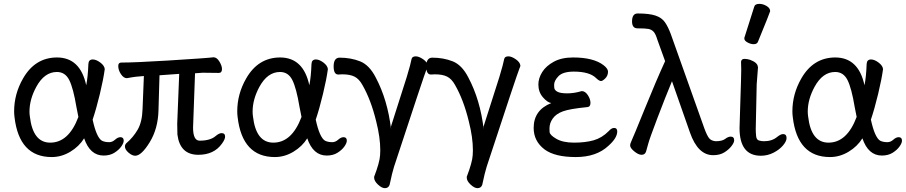

<svg xmlns="http://www.w3.org/2000/svg" viewBox="-20 -790 4694 995"><path d="M240.2 -50.8Q336.4 -50.8 386.2 -184.1L376 -235.8Q359.9 -333 338.9 -375Q317.9 -417 274.9 -417Q210 -417 168 -339.8Q132.8 -274.9 132.8 -211.9Q132.8 -198.7 134.8 -186Q150.4 -50.8 240.2 -50.8ZM248 23.9Q79.1 23.9 55.2 -183.1Q53.2 -198.2 53.2 -212.9Q53.2 -302.7 99.1 -382.8Q161.1 -491.7 274.9 -492.2Q396 -492.2 426.8 -348.1Q435.5 -391.1 438 -458Q439 -481.9 460.9 -481.9Q478 -481.9 499.5 -466.1Q521 -450.2 522.9 -432.1Q516.1 -380.4 497.6 -303.2Q479 -226.1 460 -169.9Q480 -78.1 507.8 -61Q522.9 -53.2 545.9 -53.2Q562 -53.2 576.4 -66.2Q590.8 -79.1 604 -79.1Q621.1 -79.1 621.1 -61Q621.1 -48.8 608.6 -31Q596.2 -13.2 573 1.5Q549.8 16.1 517.1 16.1Q446.3 16.1 416 -73.2Q390.1 -31.2 344.5 -3.7Q298.8 23.9 248 23.9Z M680.7 17.1Q664.6 17.1 646 1Q627.4 -15.1 627.4 -30.8Q627.4 -40.5 634.8 -47.9Q669.9 -77.6 693.4 -117.9Q716.8 -158.2 718.8 -226.1L725.6 -396Q674.8 -392.1 662.1 -389.2Q649.4 -386.2 637.7 -384.8Q620.6 -384.8 606.7 -405.8Q592.8 -426.8 592.8 -448.2Q592.8 -466.3 609.4 -465.8Q678.2 -465.8 847.7 -476.1Q1060.5 -489.3 1086.4 -493.2Q1103.5 -493.2 1116.9 -471.2Q1130.4 -449.2 1130.4 -432.1Q1130.4 -412.1 1113.8 -412.1L1029.8 -413.1L990.7 -410.2L980.5 -128.9Q980.5 -61 1014.6 -61Q1070.8 -61 1098.6 -85.9Q1115.7 -100.1 1128.4 -100.1Q1146.5 -100.1 1146.5 -82Q1146.5 -67.9 1130.4 -45.9Q1089.4 12.2 1007.8 12.2Q912.6 12.2 899.4 -92.8Q898.4 -108.9 898.4 -148.9L908.7 -407.2L806.6 -399.9Q803.7 -312 801.3 -217.5Q798.8 -123 755.9 -53Q712.9 17.1 680.7 17.1Z M1396.5 -50.8Q1492.7 -50.8 1542.5 -184.1L1532.2 -235.8Q1516.1 -333 1495.1 -375Q1474.1 -417 1431.2 -417Q1366.2 -417 1324.2 -339.8Q1289.1 -274.9 1289.1 -211.9Q1289.1 -198.7 1291 -186Q1306.6 -50.8 1396.5 -50.8ZM1404.3 23.9Q1235.4 23.9 1211.4 -183.1Q1209.5 -198.2 1209.5 -212.9Q1209.5 -302.7 1255.4 -382.8Q1317.4 -491.7 1431.2 -492.2Q1552.2 -492.2 1583 -348.1Q1591.8 -391.1 1594.2 -458Q1595.2 -481.9 1617.2 -481.9Q1634.3 -481.9 1655.8 -466.1Q1677.2 -450.2 1679.2 -432.1Q1672.4 -380.4 1653.8 -303.2Q1635.3 -226.1 1616.2 -169.9Q1636.2 -78.1 1664.1 -61Q1679.2 -53.2 1702.1 -53.2Q1718.3 -53.2 1732.7 -66.2Q1747.1 -79.1 1760.3 -79.1Q1777.3 -79.1 1777.3 -61Q1777.3 -48.8 1764.9 -31Q1752.4 -13.2 1729.2 1.5Q1706.1 16.1 1673.3 16.1Q1602.5 16.1 1572.3 -73.2Q1546.4 -31.2 1500.7 -3.7Q1455.1 23.9 1404.3 23.9Z M1974.6 185.1Q1958.5 185.1 1938.7 166.5Q1918.9 147.9 1918.9 130.9V126Q1947.8 50.8 1949.7 14.2L1950.7 -11.2Q1950.7 -78.1 1929.7 -160.2Q1902.8 -272 1857.9 -350.1Q1840.8 -380.9 1817.4 -392.8Q1793.9 -404.8 1753.9 -404.8Q1740.7 -404.8 1732.9 -403.8Q1709 -403.8 1709 -445.8Q1709 -490.7 1739.7 -491.2Q1797.9 -491.2 1845.9 -472.2Q1894 -453.1 1926.8 -389.2Q1988.8 -272.9 2006.8 -119.1L2005.9 -133.8L2087.9 -391.1Q2108.9 -460.9 2112.8 -483.9Q2115.7 -498 2134.8 -498Q2150.9 -498 2172.9 -482.9Q2194.8 -467.8 2196.8 -450.2Q2196.8 -445.3 2191.9 -435.1Q2179.7 -406.2 2022 74.2Q2013.2 101.1 1999 168Q1992.7 185.1 1974.6 185.1Z M2454.6 185.1Q2438.5 185.1 2418.7 166.5Q2398.9 147.9 2398.9 130.9V126Q2427.7 50.8 2429.7 14.2L2430.7 -11.2Q2430.7 -78.1 2409.7 -160.2Q2382.8 -272 2337.9 -350.1Q2320.8 -380.9 2297.4 -392.8Q2273.9 -404.8 2233.9 -404.8Q2220.7 -404.8 2212.9 -403.8Q2189 -403.8 2189 -445.8Q2189 -490.7 2219.7 -491.2Q2277.8 -491.2 2325.9 -472.2Q2374 -453.1 2406.7 -389.2Q2468.8 -272.9 2486.8 -119.1L2485.8 -133.8L2567.9 -391.1Q2588.9 -460.9 2592.8 -483.9Q2595.7 -498 2614.7 -498Q2630.9 -498 2652.8 -482.9Q2674.8 -467.8 2676.8 -450.2Q2676.8 -445.3 2671.9 -435.1Q2659.7 -406.2 2502 74.2Q2493.2 101.1 2479 168Q2472.7 185.1 2454.6 185.1Z M2963.9 23.9Q2856 23.9 2802.7 -15.1Q2745.6 -58.1 2745.6 -127Q2745.6 -219.7 2836.9 -255.9Q2816.9 -258.8 2793.5 -285.9Q2770 -313 2770 -352.1Q2770 -384.3 2789.8 -416.3Q2809.6 -448.2 2850.1 -470.2Q2890.6 -492.2 2949.7 -492.2Q3055.7 -492.2 3107.9 -452.1Q3130.9 -434.1 3130.9 -418.9Q3130.9 -397.9 3116.9 -384Q3103 -370.1 3094.7 -370.1Q3085 -370.1 3069.8 -384.8Q3035.6 -418.9 2953.6 -418.9Q2897.5 -418.9 2874.5 -395.5Q2851.6 -372.1 2851.6 -350.1Q2851.6 -348.1 2852.3 -335.7Q2853 -323.2 2868.4 -314.7Q2883.8 -306.2 2919.7 -306.2Q2955.6 -306.2 2994.6 -317.9Q3012.7 -317.9 3026.4 -296.9Q3040 -275.9 3040 -256.8Q3040 -235.8 3022.9 -234.9Q2933.1 -226.1 2897.5 -213.1Q2861.8 -200.2 2844.7 -176Q2827.6 -151.9 2827.6 -125Q2827.6 -122.1 2828.1 -106.4Q2828.6 -90.8 2862.8 -70.8Q2897 -50.8 2954.6 -50.8Q3013.7 -50.8 3056.6 -63Q3099.6 -75.2 3134.8 -110.8Q3148.9 -127 3162.6 -127Q3178.7 -127 3178.7 -108.9Q3178.7 -74.7 3132.8 -34.2Q3070.8 23.9 2963.9 23.9Z M3675.8 14.2Q3596.7 14.2 3555.7 -103L3462.4 -369.1Q3428.2 -287.1 3387 -178.5Q3345.7 -69.8 3339.6 -45.9Q3333.5 -22 3328.1 -4.9Q3322.8 12.2 3304.7 12.2Q3288.6 12.2 3267.1 -5.4Q3245.6 -22.9 3245.6 -36.1Q3245.6 -45.9 3253.7 -62.5Q3261.7 -79.1 3321.5 -226.6Q3381.3 -374 3426.8 -473.1L3386.7 -584Q3377.9 -613.8 3367.2 -625.5Q3356.4 -637.2 3340.1 -640.1Q3323.7 -643.1 3283.7 -643.1Q3255.9 -643.1 3255.4 -678.2Q3255.4 -720.2 3284.7 -720.2Q3344.7 -720.2 3377.2 -709.2Q3409.7 -698.2 3426 -674.6Q3442.4 -650.9 3456.5 -612.8L3630.4 -124Q3644.5 -85.9 3655.5 -73Q3666.5 -60.1 3688.5 -58.1Q3722.7 -58.1 3738 -70.1Q3753.4 -82 3766.6 -82Q3784.7 -82 3784.7 -63Q3784.7 -50.8 3770.5 -32.5Q3756.3 -14.2 3733.2 0Q3710 14.2 3675.8 14.2Z M3923.3 17.1Q3812.5 17.1 3812.5 -126L3816.4 -253.9Q3821.3 -397 3821.3 -429.2L3820.3 -470.2Q3822.3 -485.4 3839.4 -484.9Q3851.6 -484.9 3867.2 -480Q3905.3 -465.8 3907.2 -444.8L3908.2 -441.9L3901.4 -353L3896.5 -122.1Q3896.5 -104 3898.4 -85Q3900.4 -65.9 3912.8 -62Q3925.3 -58.1 3939.5 -58.1Q3981.4 -58.1 4008.3 -81.1Q4026.4 -95.2 4038.1 -95.2Q4056.2 -95.2 4056.2 -74.2Q4056.2 -58.1 4037.6 -36.1Q4019 -14.2 3988.3 1.5Q3957.5 17.1 3923.3 17.1ZM3886.2 -561Q3870.1 -561 3853.8 -570.1Q3837.4 -579.1 3837.4 -589.8Q3837.4 -597.7 3839.4 -600.1L3888.2 -753.9Q3892.1 -770 3915 -770Q3934.1 -770 3952.6 -759Q3971.2 -748 3971.2 -731.9Q3971.2 -728 3908.2 -574.2Q3903.3 -561 3886.2 -561Z M4273.4 -50.8Q4369.6 -50.8 4419.4 -184.1L4409.2 -235.8Q4393.1 -333 4372.1 -375Q4351.1 -417 4308.1 -417Q4243.2 -417 4201.2 -339.8Q4166 -274.9 4166 -211.9Q4166 -198.7 4168 -186Q4183.6 -50.8 4273.4 -50.8ZM4281.2 23.9Q4112.3 23.9 4088.4 -183.1Q4086.4 -198.2 4086.4 -212.9Q4086.4 -302.7 4132.3 -382.8Q4194.3 -491.7 4308.1 -492.2Q4429.2 -492.2 4460 -348.1Q4468.8 -391.1 4471.2 -458Q4472.2 -481.9 4494.1 -481.9Q4511.2 -481.9 4532.7 -466.1Q4554.2 -450.2 4556.2 -432.1Q4549.3 -380.4 4530.8 -303.2Q4512.2 -226.1 4493.2 -169.9Q4513.2 -78.1 4541 -61Q4556.2 -53.2 4579.1 -53.2Q4595.2 -53.2 4609.6 -66.2Q4624 -79.1 4637.2 -79.1Q4654.3 -79.1 4654.3 -61Q4654.3 -48.8 4641.8 -31Q4629.4 -13.2 4606.2 1.5Q4583 16.1 4550.3 16.1Q4479.5 16.1 4449.2 -73.2Q4423.3 -31.2 4377.7 -3.7Q4332 23.9 4281.2 23.9Z"/></svg>

Font: LXGW WenKai Screen R
Style: Regular
Weight: 400
Designer: Fontworks Inc.
Version: Version 1.235;May 31, 2022